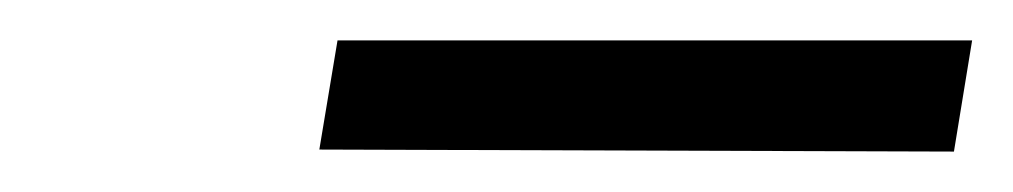

<svg xmlns="http://www.w3.org/2000/svg" viewBox="-20 -663 501 95"><path d="M138 -589 452 -588 461 -643H147Z"/></svg>

Font: Charger Sport
Style: DfExtObl
Weight: 400
Designer: Jasper
Foundry: Cannot Into Space Fonts
Version: Version 1.1